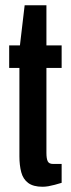

<svg xmlns="http://www.w3.org/2000/svg" viewBox="-20 -700 271 732"><path d="M142 12Q107 12 87.5 -2.5Q68 -17 61 -43.5Q54 -70 54 -104V-441H15V-527H56L74 -680H157V-527H215V-441H157V-117Q157 -95 162 -85Q167 -75 182 -75H215V-3Q202 1 189 4.5Q176 8 164.5 10Q153 12 142 12Z"/></svg>

Font: Archivo SemiBold ExtraCondensed
Style: Regular
Weight: 600
Width: 2
Version: Version 2.001